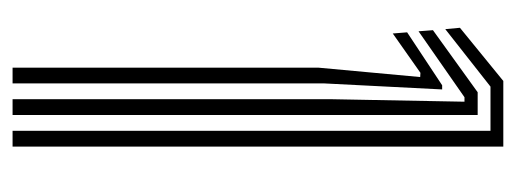

<svg xmlns="http://www.w3.org/2000/svg" viewBox="-284 -556 840 313"><g transform="rotate(90 136.5 -400.0)"><path d="M193.7 0V-779.1H121.7L28 -705.4L25.8 -729.3L112.5 -800H219.5V0ZM90.8 0V-498.5L106.1 -664.5L99.2 -664.9L35.1 -619.8L33.2 -643.2L119.5 -700.3H126.3L116.5 -508.5V0ZM142.2 0V-518.5L146.3 -736.7H139L31.5 -661.8L29.7 -685.3L130.9 -758.2H168V-528.5V0Z"/></g></svg>

Font: Big Shoulders Inline Text SC Thin
Style: Regular
Weight: 100
Designer: Patric King
Foundry: XO Type Co
Version: Version 2.002